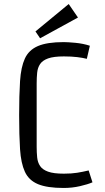

<svg xmlns="http://www.w3.org/2000/svg" viewBox="-20 -921 519 953"><path d="M296 -712Q316 -712 354 -708.5Q392 -705 426 -694L411 -629Q392 -634 363.5 -637.5Q335 -641 297 -641Q246 -641 218.5 -631Q191 -621 179 -603Q167 -585 164.5 -560.5Q162 -536 162 -507V-193Q162 -164 164.5 -139.5Q167 -115 179 -97Q191 -79 218.5 -69Q246 -59 297 -59Q335 -59 363 -63.5Q391 -68 420 -75L439 -16Q416 -6 377 3Q338 12 296 12Q214 12 168.5 -7Q123 -26 103.5 -68.5Q84 -111 79.5 -180Q75 -249 75 -349Q75 -449 79.5 -518.5Q84 -588 103.5 -630.5Q123 -673 168.5 -692.5Q214 -712 296 -712ZM156 -765 321 -901 367 -834 179 -731Z"/></svg>

Font: Strait
Style: Regular
Weight: 400
Designer: Eduardo Rodriguez Tunni
Foundry: Eduardo Rodriguez Tunni
Version: Version 1.002; ttfautohint (v1.8.4.7-5d5b);gftools[0.9.23]